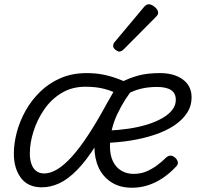

<svg xmlns="http://www.w3.org/2000/svg" viewBox="-20 -862 931 901"><path d="M45 -141Q45 -188 58.5 -240Q72 -292 99.5 -341.5Q127 -391 168.5 -431.5Q210 -472 264.5 -495.5Q319 -519 387 -519Q426 -519 461 -512.5Q496 -506 532.5 -492.5Q569 -479 613 -456Q564 -398 530 -325.5Q496 -253 496 -176Q496 -134 510 -105Q524 -76 549.5 -61Q575 -46 606 -46Q640 -46 667 -57.5Q694 -69 717.5 -86.5Q741 -104 761 -124Q773 -133 783 -131.5Q793 -130 802 -122Q812 -113 814.5 -101.5Q817 -90 805 -79Q777 -49 744.5 -27Q712 -5 675.5 7Q639 19 599 19Q543 19 503 -6.5Q463 -32 443 -75.5Q423 -119 423 -175Q423 -227 441 -281Q459 -335 485 -382.5Q511 -430 534 -465L542 -416Q512 -433 473 -444Q434 -455 381 -455Q317 -455 268 -425Q219 -395 186.5 -347Q154 -299 137 -245Q120 -191 120 -142Q120 -114 127.5 -92.5Q135 -71 150 -59.5Q165 -48 188 -48Q216 -48 248 -67Q280 -86 316.5 -126Q353 -166 395 -230Q437 -294 485 -383L536 -371Q479 -257 431.5 -182Q384 -107 341 -63.5Q298 -20 257.5 -1.5Q217 17 176 17Q111 17 78 -27.5Q45 -72 45 -141ZM879 -406Q879 -364 857 -331Q835 -298 796.5 -272.5Q758 -247 705.5 -229.5Q653 -212 593.5 -202.5Q534 -193 468 -191L484 -249Q534 -251 582 -258Q630 -265 670.5 -277.5Q711 -290 741.5 -307.5Q772 -325 788.5 -346.5Q805 -368 805 -393Q805 -425 782.5 -439.5Q760 -454 716 -454Q673 -454 635 -444Q597 -434 559 -410L546 -475Q587 -496 629 -507.5Q671 -519 731 -519Q797 -519 838 -489Q879 -459 879 -406ZM539 -620Q532 -620 521.5 -628.5Q511 -637 511 -646Q511 -652 513 -657Q515 -662 520 -667L653 -826Q660 -835 666 -838.5Q672 -842 679 -842Q687 -842 697 -836Q707 -830 714.5 -821Q722 -812 722 -802Q722 -796 719 -791.5Q716 -787 711 -782L563 -633Q551 -620 539 -620Z"/></svg>

Font: Playwrite CO Light
Style: Regular
Weight: 300
Version: Version 1.002